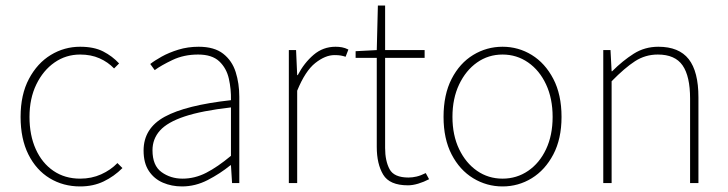

<svg xmlns="http://www.w3.org/2000/svg" viewBox="-20 -658 2618 690"><path d="M268 12Q207 12 158.5 -17.5Q110 -47 82 -103Q54 -159 54 -238Q54 -318 84 -374.5Q114 -431 162.5 -460.5Q211 -490 268 -490Q318 -490 351 -473Q384 -456 408 -430L390 -412Q368 -435 337.5 -448.5Q307 -462 268 -462Q217 -462 176 -433.5Q135 -405 110.5 -354.5Q86 -304 86 -238Q86 -172 108.5 -122Q131 -72 172 -44Q213 -16 268 -16Q309 -16 343.5 -31.5Q378 -47 402 -72L420 -54Q390 -24 352.5 -6Q315 12 268 12Z M634 12Q597 12 565.5 -1.5Q534 -15 515 -43.5Q496 -72 496 -117Q496 -197 572 -238.5Q648 -280 810 -298Q811 -337 802.5 -375Q794 -413 768 -437.5Q742 -462 692 -462Q641 -462 600 -442.5Q559 -423 536 -406L520 -428Q535 -440 561 -454.5Q587 -469 621 -479.5Q655 -490 694 -490Q750 -490 782 -465Q814 -440 827 -399Q840 -358 840 -310V0H814L810 -64H808Q771 -34 726.5 -11Q682 12 634 12ZM636 -16Q680 -16 721 -37Q762 -58 810 -98V-272Q705 -260 643.5 -239.5Q582 -219 555 -189Q528 -159 528 -118Q528 -63 560.5 -39.5Q593 -16 636 -16Z M1018 0V-478H1044L1048 -388H1050Q1073 -432 1107 -461Q1141 -490 1186 -490Q1198 -490 1209 -488Q1220 -486 1232 -480L1222 -454Q1213 -457 1204.5 -458.5Q1196 -460 1182 -460Q1149 -460 1113 -431.5Q1077 -403 1048 -332V0Z M1446 8Q1380 8 1357 -30.5Q1334 -69 1334 -130V-450H1258V-474L1334 -478L1338 -638H1364V-478H1506V-450H1364V-126Q1364 -80 1380 -50Q1396 -20 1448 -20Q1462 -20 1477 -23.5Q1492 -27 1510 -36L1522 -14Q1503 -4 1483 2Q1463 8 1446 8Z M1786 12Q1729 12 1680.5 -17.5Q1632 -47 1603 -103Q1574 -159 1574 -238Q1574 -318 1603 -374.5Q1632 -431 1680.5 -460.5Q1729 -490 1786 -490Q1843 -490 1891 -460.5Q1939 -431 1968.5 -374.5Q1998 -318 1998 -238Q1998 -159 1968.5 -103Q1939 -47 1891 -17.5Q1843 12 1786 12ZM1786 -16Q1837 -16 1878 -44Q1919 -72 1942.5 -122Q1966 -172 1966 -238Q1966 -304 1942.5 -354.5Q1919 -405 1878 -433.5Q1837 -462 1786 -462Q1735 -462 1694.5 -433.5Q1654 -405 1630 -354.5Q1606 -304 1606 -238Q1606 -172 1630 -122Q1654 -72 1694.5 -44Q1735 -16 1786 -16Z M2148 0V-478H2174L2178 -402H2180Q2218 -440 2257.5 -465Q2297 -490 2346 -490Q2420 -490 2455 -445.5Q2490 -401 2490 -308V0H2460V-304Q2460 -384 2433 -423Q2406 -462 2344 -462Q2299 -462 2262 -438Q2225 -414 2178 -366V0Z"/></svg>

Font: Mada ExtraLight
Style: Regular
Weight: 250
Designer: Khaled Hosny
Version: Version 1.5